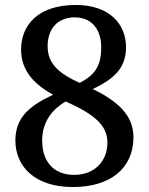

<svg xmlns="http://www.w3.org/2000/svg" viewBox="-20 -744 601 774"><path d="M274 10C424 10 518 -65 518 -191C518 -279 455 -336 354 -385C435 -424 488 -466 488 -553C488 -652 416 -724 286 -724C128 -724 65 -638 65 -544C65 -459 118 -404 194 -362C107 -321 42 -276 42 -178C42 -74 119 10 274 10ZM301 -410C217 -448 172 -487 172 -558C172 -625 210 -674 281 -674C358 -674 388 -615 388 -554C388 -484 368 -444 301 -410ZM279 -39C196 -39 150 -93 150 -177C150 -250 187 -301 245 -335C366 -281 413 -236 413 -169C413 -93 360 -39 279 -39Z"/></svg>

Font: Noto Serif Devanagari Medium
Style: Regular
Weight: 500
Designer: Universal Thirst, Indian Type Foundry and the Monotype Design Team
Foundry: Monotype Imaging Inc.
Version: Version 2.004